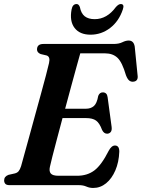

<svg xmlns="http://www.w3.org/2000/svg" viewBox="-20 -918 703 952"><path d="M371 0H27.5Q12 0 6.2 -6.8Q0.5 -13.5 0.5 -23.5Q0.5 -43 22 -51L53 -58Q65.5 -61 72.2 -69Q79 -77 84.5 -94Q89 -110.5 99.5 -148.5Q110 -186.5 124 -237.2Q138 -288 153.2 -343.8Q168.5 -399.5 182.8 -451.5Q197 -503.5 207.8 -544.2Q218.5 -585 223 -605Q230.5 -637 211 -643L181.5 -650Q163.5 -657.5 163.5 -672.5Q163.5 -700 195 -700H542.5Q569.5 -700 586.5 -708.5Q603.5 -717 618 -717Q643 -717 648 -687L662 -546.5Q667 -516 642 -513Q630 -511.5 621 -518.5Q612 -525.5 604.5 -545Q586 -609 562.8 -631.2Q539.5 -653.5 501 -653.5H378Q371.5 -631 359.8 -588.2Q348 -545.5 333.2 -491Q318.5 -436.5 303 -379H407Q430 -379 445.2 -392Q460.5 -405 467 -442.5Q474 -460 489.5 -460Q510.5 -460 513.5 -436.5L533.5 -288.5Q535.5 -271.5 529 -263.5Q522.5 -255.5 511.5 -255Q495 -255 486 -274Q473.5 -308 456.2 -320.2Q439 -332.5 407 -332.5H290Q275.5 -277.5 262.2 -228Q249 -178.5 239.8 -142.2Q230.5 -106 227.5 -91Q222.5 -69 231.8 -57.8Q241 -46.5 270.5 -46.5H362Q413 -46.5 448.2 -73.2Q483.5 -100 519 -170.5Q533 -196.5 550 -196.5Q572 -196.5 571.5 -165.5Q569.5 -114 552 -73.2Q534.5 -32.5 506 -9.2Q477.5 14 442 14Q424 14 408.2 7Q392.5 0 371 0ZM449.5 -823Q510.5 -823 554.5 -883Q568 -898 578.5 -898Q598.5 -898 589 -871Q569.5 -812.5 526 -779.2Q482.5 -746 429 -746Q375.5 -746 349.8 -779.5Q324 -813 335 -871.5Q340 -898 360 -898Q370.5 -898 376 -883Q382 -851.5 400.2 -837.2Q418.5 -823 449.5 -823Z"/></svg>

Font: Fraunces 72pt Soft SemiBold
Style: Italic
Weight: 600
Italic angle: -16°
Version: Version 1.000;[b76b70a41]